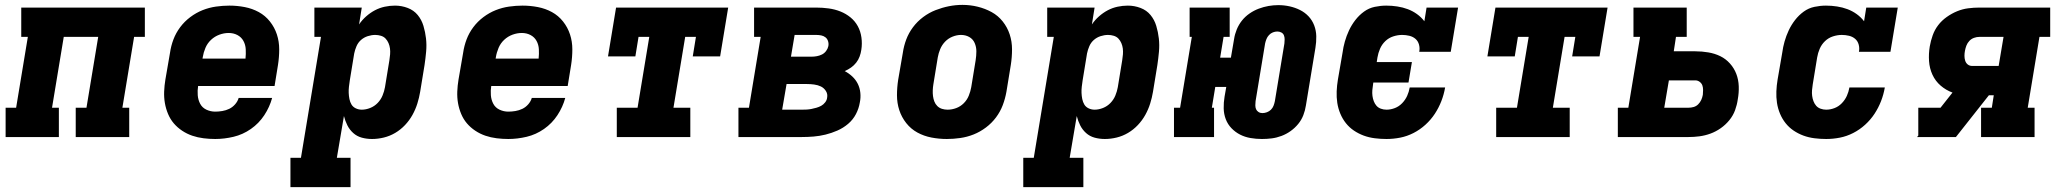

<svg xmlns="http://www.w3.org/2000/svg" viewBox="-20 -561 8440 786"><path d="M3 0V-120H46L94 -410H67V-530H573V-410H529L481 -120H509V0H290V-120H334L382 -410H241L193 -120H221V0Z M861 8Q837 8 813 5Q789 2 767 -5.5Q745 -13 725.5 -26Q706 -39 691.5 -56Q677 -73 668 -94.5Q659 -116 655 -139Q651 -162 652 -186.5Q653 -211 657 -235L676 -345Q680 -373 690 -399.5Q700 -426 717.5 -449.5Q735 -473 759 -491Q783 -509 809.5 -519.5Q836 -530 864 -534Q892 -538 919 -538Q951 -538 982 -532Q1013 -526 1039.5 -511.5Q1066 -497 1085 -473Q1104 -449 1113.5 -420Q1123 -391 1123 -359Q1123 -327 1118 -295L1104 -209H791Q788 -190 789.5 -171Q791 -152 799.5 -136Q808 -120 825 -112Q842 -104 861 -104Q875 -104 890 -106.5Q905 -109 918.5 -115.5Q932 -122 942.5 -134Q953 -146 957 -160H1094Q1084 -123 1062 -89.5Q1040 -56 1007 -33Q974 -10 936 -1Q898 8 861 8ZM809 -321H985Q987 -340 986 -359Q985 -378 976.5 -393.5Q968 -409 952 -417.5Q936 -426 916 -426Q897 -426 878 -419Q859 -412 844 -398Q829 -384 821 -365Q813 -346 810 -327Z M1169 205V85H1212L1294 -410H1267V-530H1461L1450 -461Q1462 -479 1479 -494Q1496 -509 1515 -519Q1534 -529 1555 -533.5Q1576 -538 1597 -538Q1624 -538 1649 -528.5Q1674 -519 1690 -499.5Q1706 -480 1713.5 -455Q1721 -430 1724 -403.5Q1727 -377 1724.5 -349.5Q1722 -322 1718 -295L1700 -185Q1696 -161 1688.5 -137Q1681 -113 1668.5 -90.5Q1656 -68 1638 -49Q1620 -30 1598 -17Q1576 -4 1551.5 2Q1527 8 1503 8Q1481 8 1461 2.5Q1441 -3 1426 -16.5Q1411 -30 1402 -48Q1393 -66 1388 -86L1359 85H1415V205ZM1461 -112Q1478 -112 1495.5 -119Q1513 -126 1526 -139.5Q1539 -153 1546 -170Q1553 -187 1556 -204L1574 -314Q1576 -326 1577 -338.5Q1578 -351 1576.5 -362.5Q1575 -374 1570.5 -384.5Q1566 -395 1558.5 -403Q1551 -411 1539.5 -414.5Q1528 -418 1516 -418Q1501 -418 1485.5 -413Q1470 -408 1458 -397.5Q1446 -387 1439.5 -372Q1433 -357 1430 -342L1412 -232Q1410 -219 1408.5 -206Q1407 -193 1407.5 -180.5Q1408 -168 1410.5 -155.5Q1413 -143 1419 -133Q1425 -123 1436.5 -117.5Q1448 -112 1461 -112Z M2061 8Q2037 8 2013 5Q1989 2 1967 -5.5Q1945 -13 1925.5 -26Q1906 -39 1891.5 -56Q1877 -73 1868 -94.5Q1859 -116 1855 -139Q1851 -162 1852 -186.5Q1853 -211 1857 -235L1876 -345Q1880 -373 1890 -399.5Q1900 -426 1917.5 -449.5Q1935 -473 1959 -491Q1983 -509 2009.5 -519.5Q2036 -530 2064 -534Q2092 -538 2119 -538Q2151 -538 2182 -532Q2213 -526 2239.5 -511.5Q2266 -497 2285 -473Q2304 -449 2313.5 -420Q2323 -391 2323 -359Q2323 -327 2318 -295L2304 -209H1991Q1988 -190 1989.5 -171Q1991 -152 1999.5 -136Q2008 -120 2025 -112Q2042 -104 2061 -104Q2075 -104 2090 -106.5Q2105 -109 2118.5 -115.5Q2132 -122 2142.5 -134Q2153 -146 2157 -160H2294Q2284 -123 2262 -89.5Q2240 -56 2207 -33Q2174 -10 2136 -1Q2098 8 2061 8ZM2009 -321H2185Q2187 -340 2186 -359Q2185 -378 2176.5 -393.5Q2168 -409 2152 -417.5Q2136 -426 2116 -426Q2097 -426 2078 -419Q2059 -412 2044 -398Q2029 -384 2021 -365Q2013 -346 2010 -327Z M2505 0V-120H2590L2638 -410H2594L2581 -330H2469L2502 -530H2961L2928 -330H2816L2829 -410H2785L2737 -120H2806V0Z M3003 0V-120H3046L3094 -410H3067V-530H3321Q3347 -530 3372.5 -526.5Q3398 -523 3420.5 -514Q3443 -505 3461.5 -490Q3480 -475 3491.5 -454Q3503 -433 3506.5 -407.5Q3510 -382 3506 -357Q3504 -343 3499 -329.5Q3494 -316 3485 -304.5Q3476 -293 3464 -284.5Q3452 -276 3438 -270Q3455 -261 3469 -248Q3483 -235 3491.5 -218Q3500 -201 3502 -181Q3504 -161 3500 -142Q3496 -117 3484 -94Q3472 -71 3452 -54Q3432 -37 3408 -26.5Q3384 -16 3359.5 -10Q3335 -4 3310.5 -2Q3286 0 3262 0ZM3218 -329H3303Q3313 -329 3324 -331Q3335 -333 3345 -338Q3355 -343 3362 -352.5Q3369 -362 3371 -372Q3373 -382 3370 -392Q3367 -402 3359.5 -408Q3352 -414 3342 -416Q3332 -418 3321 -418H3233ZM3182 -112H3262Q3272 -112 3282 -112.5Q3292 -113 3302 -115Q3312 -117 3322.5 -120Q3333 -123 3342 -128Q3351 -133 3358 -142Q3365 -151 3366 -161Q3369 -176 3361 -188.5Q3353 -201 3340.5 -207Q3328 -213 3313 -215Q3298 -217 3284 -217H3200Z M3856 8Q3824 8 3793 2Q3762 -4 3735.5 -18.5Q3709 -33 3690 -57Q3671 -81 3661.5 -110Q3652 -139 3652 -171Q3652 -203 3657 -235L3676 -345Q3680 -373 3690 -399.5Q3700 -426 3717.5 -449.5Q3735 -473 3759 -491Q3783 -509 3810 -519.5Q3837 -530 3864.5 -535.5Q3892 -541 3920 -541Q3952 -541 3982.5 -533.5Q4013 -526 4039.5 -511.5Q4066 -497 4085 -473Q4104 -449 4113.5 -420Q4123 -391 4123 -359Q4123 -327 4118 -295L4100 -185Q4095 -157 4085 -130.5Q4075 -104 4057.5 -80.5Q4040 -57 4016 -39Q3992 -21 3965.5 -10.5Q3939 0 3911 4Q3883 8 3856 8ZM3859 -112Q3877 -112 3894.5 -118.5Q3912 -125 3925.5 -138.5Q3939 -152 3946 -169.5Q3953 -187 3956 -204L3974 -314Q3977 -333 3977 -351Q3977 -369 3970 -385Q3963 -401 3948 -409.5Q3933 -418 3914 -418Q3897 -418 3879.5 -411Q3862 -404 3849 -390.5Q3836 -377 3829 -360Q3822 -343 3819 -326L3801 -216Q3799 -204 3798.5 -191.5Q3798 -179 3799.5 -167.5Q3801 -156 3805 -145.5Q3809 -135 3817 -127Q3825 -119 3836 -115.5Q3847 -112 3859 -112Z M4169 205V85H4212L4294 -410H4267V-530H4461L4450 -461Q4462 -479 4479 -494Q4496 -509 4515 -519Q4534 -529 4555 -533.5Q4576 -538 4597 -538Q4624 -538 4649 -528.5Q4674 -519 4690 -499.5Q4706 -480 4713.5 -455Q4721 -430 4724 -403.5Q4727 -377 4724.5 -349.5Q4722 -322 4718 -295L4700 -185Q4696 -161 4688.5 -137Q4681 -113 4668.5 -90.5Q4656 -68 4638 -49Q4620 -30 4598 -17Q4576 -4 4551.5 2Q4527 8 4503 8Q4481 8 4461 2.5Q4441 -3 4426 -16.5Q4411 -30 4402 -48Q4393 -66 4388 -86L4359 85H4415V205ZM4461 -112Q4478 -112 4495.5 -119Q4513 -126 4526 -139.5Q4539 -153 4546 -170Q4553 -187 4556 -204L4574 -314Q4576 -326 4577 -338.5Q4578 -351 4576.5 -362.5Q4575 -374 4570.5 -384.5Q4566 -395 4558.5 -403Q4551 -411 4539.5 -414.5Q4528 -418 4516 -418Q4501 -418 4485.5 -413Q4470 -408 4458 -397.5Q4446 -387 4439.5 -372Q4433 -357 4430 -342L4412 -232Q4410 -219 4408.5 -206Q4407 -193 4407.5 -180.5Q4408 -168 4410.5 -155.5Q4413 -143 4419 -133Q4425 -123 4436.5 -117.5Q4448 -112 4461 -112Z M5146 8Q5122 8 5099 4Q5076 0 5056.5 -10Q5037 -20 5021.5 -36Q5006 -52 4998 -73Q4990 -94 4989.5 -117.5Q4989 -141 4993 -165L5000 -205H4955L4941 -120H4950V0H4786V-120H4811L4859 -410H4850V-530H5014V-410H4989L4975 -325H5019L5032 -401Q5035 -421 5043 -440.5Q5051 -460 5064 -476.5Q5077 -493 5095 -505.5Q5113 -518 5133 -525.5Q5153 -533 5173 -536.5Q5193 -540 5213 -540Q5237 -540 5259.5 -535Q5282 -530 5302 -520Q5322 -510 5337 -494Q5352 -478 5360 -457Q5368 -436 5368.5 -412.5Q5369 -389 5365 -365L5326 -129Q5323 -109 5315.5 -89.5Q5308 -70 5294.5 -53.5Q5281 -37 5263.5 -24.5Q5246 -12 5226 -4.5Q5206 3 5186 5.5Q5166 8 5146 8ZM5148 -98Q5157 -98 5166.5 -101.5Q5176 -105 5183 -112Q5190 -119 5193.5 -128Q5197 -137 5199 -147L5238 -383Q5239 -391 5239 -400Q5239 -409 5236 -416.5Q5233 -424 5225.5 -428Q5218 -432 5209 -432Q5200 -432 5191 -428.5Q5182 -425 5175 -417.5Q5168 -410 5164.5 -401Q5161 -392 5159 -383L5120 -147Q5119 -139 5119 -130Q5119 -121 5122 -114Q5125 -107 5132 -102.5Q5139 -98 5148 -98Z M5656 8Q5632 8 5608 5Q5584 2 5562.5 -6Q5541 -14 5522.5 -26.5Q5504 -39 5490 -56.5Q5476 -74 5467 -95.5Q5458 -117 5454.5 -140Q5451 -163 5452 -187Q5453 -211 5457 -235L5476 -345Q5479 -368 5485.5 -391Q5492 -414 5502.5 -436.5Q5513 -459 5528.5 -479Q5544 -499 5564 -513.5Q5584 -528 5608 -533Q5632 -538 5655 -538Q5678 -538 5700.5 -534.5Q5723 -531 5743 -523.5Q5763 -516 5780.5 -503.5Q5798 -491 5811 -474L5820 -530H5949L5919 -349H5790Q5793 -364 5789 -378.5Q5785 -393 5774.5 -402Q5764 -411 5749.5 -414.5Q5735 -418 5720 -418Q5702 -418 5683.5 -412Q5665 -406 5651 -392.5Q5637 -379 5629.5 -361.5Q5622 -344 5619 -326L5616 -307H5760L5746 -223H5602L5601 -216Q5599 -204 5598 -192Q5597 -180 5598.5 -168.5Q5600 -157 5604 -146.5Q5608 -136 5615 -128Q5622 -120 5633 -116Q5644 -112 5656 -112Q5673 -112 5690 -118.5Q5707 -125 5720 -138.5Q5733 -152 5740.5 -168.5Q5748 -185 5751 -203H5896Q5891 -174 5880.5 -147Q5870 -120 5854 -95.5Q5838 -71 5815.5 -50.5Q5793 -30 5766.5 -16.5Q5740 -3 5712 2.5Q5684 8 5656 8Z M6105 0V-120H6190L6238 -410H6194L6181 -330H6069L6102 -530H6561L6528 -330H6416L6429 -410H6385L6337 -120H6406V0Z M6603 0V-120H6646L6694 -410H6667V-530H6885V-410H6841L6832 -351H6920Q6947 -351 6973.5 -346.5Q7000 -342 7022.5 -331Q7045 -320 7062 -301Q7079 -282 7088 -258.5Q7097 -235 7098 -208Q7099 -181 7094 -154Q7091 -132 7083 -110Q7075 -88 7059.5 -69Q7044 -50 7024 -36Q7004 -22 6982 -14Q6960 -6 6937.5 -3Q6915 0 6892 0ZM6793 -120H6892Q6903 -120 6913.5 -123Q6924 -126 6932 -134Q6940 -142 6944.5 -152Q6949 -162 6951 -173Q6952 -182 6952 -192.5Q6952 -203 6949 -211.5Q6946 -220 6938 -226Q6930 -232 6920 -232H6812Z M7456 8Q7432 8 7408 5Q7384 2 7362.5 -6Q7341 -14 7322.5 -26.5Q7304 -39 7290 -56.5Q7276 -74 7267 -95.5Q7258 -117 7254.5 -140Q7251 -163 7252 -187Q7253 -211 7257 -235L7276 -345Q7279 -368 7285.5 -391Q7292 -414 7302.5 -436.5Q7313 -459 7328.5 -479Q7344 -499 7364 -513.5Q7384 -528 7408 -533Q7432 -538 7455 -538Q7478 -538 7500.5 -534.5Q7523 -531 7543 -523.5Q7563 -516 7580.5 -503.5Q7598 -491 7611 -474L7620 -530H7749L7719 -349H7590Q7593 -364 7589 -378.5Q7585 -393 7574.5 -402Q7564 -411 7549.5 -414.5Q7535 -418 7520 -418Q7502 -418 7483.5 -412Q7465 -406 7451 -392.5Q7437 -379 7429.5 -361.5Q7422 -344 7419 -326L7401 -216Q7399 -204 7398 -192Q7397 -180 7398.5 -168.5Q7400 -157 7404 -146.5Q7408 -136 7415 -128Q7422 -120 7433 -116Q7444 -112 7456 -112Q7473 -112 7490 -118.5Q7507 -125 7520 -138.5Q7533 -152 7540.5 -168.5Q7548 -185 7551 -203H7696Q7691 -174 7680.5 -147Q7670 -120 7654 -95.5Q7638 -71 7615.5 -50.5Q7593 -30 7566.5 -16.5Q7540 -3 7512 2.5Q7484 8 7456 8Z M7828 0 7833 -6V-120H7924L7973 -182Q7946 -192 7924.5 -210.5Q7903 -229 7891 -255Q7879 -281 7877 -311Q7875 -341 7880 -371Q7884 -394 7892 -416.5Q7900 -439 7914.5 -458Q7929 -477 7949.5 -491.5Q7970 -506 7992 -515Q8014 -524 8037 -527Q8060 -530 8083 -530H8373V-410H8329L8281 -120H8309V0H8090V-120H8134L8142 -171H8122L7987 0ZM8054 -291H8162L8182 -410H8083Q8072 -410 8061 -406Q8050 -402 8042 -393.5Q8034 -385 8030 -374.5Q8026 -364 8024 -353Q8022 -343 8022 -332.5Q8022 -322 8025 -312.5Q8028 -303 8035.5 -297Q8043 -291 8054 -291Z"/></svg>

Font: Iosevka Curly Slab HvExObl
Style: Regular
Weight: 900
Width: 7
Italic angle: -9°
Monospace: yes
Designer: Belleve Invis
Foundry: Belleve Invis
Version: Version 11.1.0; ttfautohint (v1.8.3)